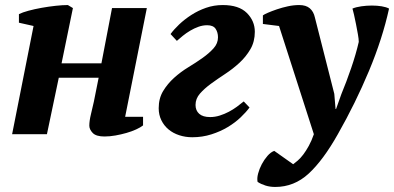

<svg xmlns="http://www.w3.org/2000/svg" viewBox="-20 -532 1562 761"><path d="M562 -500 476 -69H547V-35Q537 -27 519.5 -19Q502 -11 481 -5Q460 1 437.5 5Q415 9 394 9Q361 9 347.5 -5Q334 -19 334 -34Q334 -53 340.5 -79.5Q347 -106 352 -129L371 -224H213L166 0H28L113 -429L55 -442V-476Q69 -483 93 -489.5Q117 -496 145 -501Q173 -506 200.5 -509Q228 -512 249 -512L269 -500L224 -281H382L424 -500Z M609 -103Q609 -142 626.5 -171Q644 -200 670 -223.5Q696 -247 726.5 -265.5Q757 -284 783 -302.5Q809 -321 826.5 -340.5Q844 -360 844 -384Q844 -404 834.5 -418Q825 -432 801 -432Q784 -432 767 -426Q750 -420 734 -410.5Q718 -401 704.5 -390Q691 -379 681 -370L656 -397Q669 -415 690 -435Q711 -455 738 -472.5Q765 -490 796.5 -501Q828 -512 863 -512Q927 -512 958.5 -480.5Q990 -449 990 -406Q990 -367 972.5 -337Q955 -307 929 -283Q903 -259 872.5 -239Q842 -219 816 -200Q790 -181 772.5 -161Q755 -141 755 -116Q755 -94 769.5 -81Q784 -68 813 -68Q832 -68 851 -74Q870 -80 887 -89Q904 -98 919 -109Q934 -120 946 -130L969 -106Q956 -88 934 -67Q912 -46 883 -28.5Q854 -11 818 0.5Q782 12 742 12Q715 12 690.5 4Q666 -4 648 -19Q630 -34 619.5 -55.5Q609 -77 609 -103Z M1086 -429 1022 -437V-471Q1027 -475 1042 -481.5Q1057 -488 1077.5 -495Q1098 -502 1121 -507Q1144 -512 1166 -512Q1193 -512 1208 -499Q1223 -486 1228 -463L1305 -160L1310 -100H1312L1333 -159Q1353 -207 1372 -262.5Q1391 -318 1402 -366Q1402 -377 1398.5 -396.5Q1395 -416 1391 -436.5Q1387 -457 1383 -474.5Q1379 -492 1377 -498Q1391 -504 1412 -507Q1433 -510 1454 -510Q1475 -510 1493 -507Q1511 -504 1522 -498Q1496 -379 1442.5 -251Q1389 -123 1319 0Q1261 103 1203.5 156Q1146 209 1071 209Q1050 209 1032.5 203.5Q1015 198 1001 189Q998 175 1003 156Q1008 137 1017.5 119Q1027 101 1040 86Q1053 71 1067 66L1142 119Q1149 114 1160 104.5Q1171 95 1182 80.5Q1193 66 1204 46Q1215 26 1224 0Z"/></svg>

Font: PT Serif
Style: Bold Italic
Weight: 700
Italic angle: -12°
Designer: A.Korolkova, O.Umpeleva, V.Yefimov
Foundry: ParaType Ltd
Version: Version 1.000W OFL